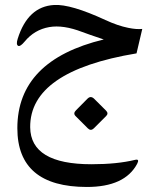

<svg xmlns="http://www.w3.org/2000/svg" viewBox="-20 -431 634 767"><path d="M49.3 81.1Q49.3 -189.9 394.5 -273.4Q333 -293.9 308.6 -303.2Q232.4 -332.5 176.8 -322.8Q117.7 -312.5 78.6 -265.1Q61 -244.1 53.2 -247.6Q43 -252 50.8 -276.4Q91.3 -405.3 196.3 -411.1Q262.7 -415 400.9 -351.1Q450.7 -328.1 492.2 -319.8Q524.9 -313 548.3 -315.4L525.4 -217.8Q98.6 -147 100.6 77.6Q102.1 225.1 345.2 225.1Q447.8 225.1 520 207.5Q538.6 203.1 527.8 223.6Q478.5 315.9 327.1 315.9Q49.3 315.9 49.3 81.1ZM356.5 -36.1 403.6 10.9Q414.6 22 404.1 32.5L354.8 81.8Q342.6 93.4 331 81.8L282.3 33.1Q270.7 22 283.9 9.3L329.4 -36.7Q342.6 -50 356.5 -36.1Z"/></svg>

Font: Gandom FD
Style: FD
Weight: 400
Foundry: DejaVu fonts team - Redesigned by Saber Rastikerdar - Based on Samim Font
Version: Version 0.6